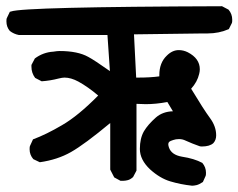

<svg xmlns="http://www.w3.org/2000/svg" viewBox="-34 -592 754 607"><path d="M403.3 -346.7Q441.4 -346.7 469.7 -350.6Q469.7 -352.5 469.7 -354.5Q469.7 -393.6 493.2 -416Q510.7 -433.6 531.2 -433.6Q545.9 -433.6 559.6 -426.8Q597.7 -407.2 597.7 -373Q597.7 -366.2 595.7 -358.4Q589.8 -333 570.3 -311.5Q610.4 -245.1 629.9 -218.8Q649.4 -192.4 649.4 -164.1Q649.4 -149.4 640.6 -139.6Q628.9 -128.9 604.5 -128.9Q598.6 -128.9 596.7 -129.9Q574.2 -137.7 552.7 -147.5Q543 -152.3 532.2 -152.3Q521.5 -152.3 513.7 -149.4Q503.9 -146.5 501 -143.6Q498 -140.6 498 -136.2Q498 -131.8 500 -126Q507.8 -102.5 541 -96.7Q580.1 -90.8 605.5 -77.1Q617.2 -63.5 617.2 -45.9Q617.2 -38.1 616.2 -36.1L607.4 -16.6Q595.7 -8.8 587.4 -6.8Q579.1 -4.9 573.2 -4.9Q537.1 -8.8 504.4 -18.6Q471.7 -28.3 440.4 -56.6Q408.2 -86.9 408.2 -121.1Q408.2 -154.3 420.9 -176.8Q433.6 -198.2 459 -220.7Q480.5 -239.3 512.7 -240.2L495.1 -269.5Q459 -262.7 426.8 -262.7Q414.1 -262.7 397.5 -263.7V-52.7L386.7 -32.2Q377.9 -24.4 370.1 -22.5Q362.3 -20.5 356.9 -20.5Q351.6 -20.5 346.7 -20.5L327.1 -31.2L314.5 -55.7V-203.1Q233.4 -135.7 190.4 -111.3Q147.5 -86.9 91.8 -79.1L71.3 -88.9Q59.6 -102.5 59.6 -120.1Q59.6 -127 60.5 -129.9L70.3 -151.4Q112.3 -167 162.1 -196.3Q212.9 -225.6 276.4 -290Q244.1 -317.4 213.9 -334Q190.4 -346.7 169.9 -346.7Q163.1 -346.7 151.4 -343.8Q125 -336.9 97.7 -335L77.1 -345.7Q65.4 -361.3 65.4 -380.9Q65.4 -382.8 65.4 -386.7L76.2 -407.2Q102.5 -426.8 134.8 -428.7Q146.5 -430.7 154.3 -430.7Q211.9 -430.7 245.1 -412.1Q263.7 -402.3 313.5 -367.2L305.7 -481.4H25.4Q9.8 -484.4 -2.9 -494.1Q-13.7 -506.8 -13.7 -524.4Q-13.7 -532.2 -12.7 -534.2L-2.9 -554.7L1 -555.7Q39.1 -570.3 666 -572.3H668L688.5 -561.5Q700.2 -547.9 700.2 -529.3Q700.2 -521.5 699.2 -519.5L689.5 -500Q658.2 -486.3 623 -486.3Q616.2 -486.3 609.4 -486.3L389.6 -483.4L396.5 -346.7Q400.4 -346.7 403.3 -346.7Z"/></svg>

Font: JasonHandwriting2
Style: SemiBold
Weight: 600
Version: Version 1.04.7